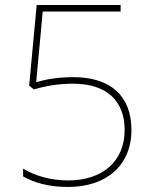

<svg xmlns="http://www.w3.org/2000/svg" viewBox="-20 -734 612 764"><path d="M272 -427C209 -427 161 -418 124 -407L150 -688H460V-714H126L96 -393L115 -378C161 -392 212 -401 271 -401C406 -401 476 -331 476 -217C476 -91 387 -16 251 -16C178 -16 117 -36 72 -63V-32C114 -8 172 10 250 10C404 10 503 -76 503 -217C503 -354 418 -427 272 -427Z"/></svg>

Font: Noto Sans Sinhala Thin
Style: Regular
Weight: 100
Designer: Jelle Bosma - Monotype Design Team
Foundry: Monotype Imaging Inc.
Version: Version 2.006